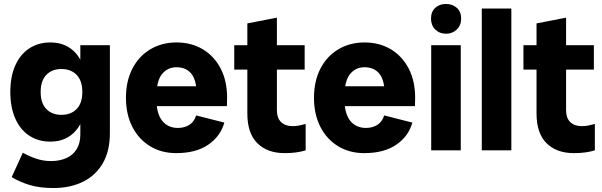

<svg xmlns="http://www.w3.org/2000/svg" viewBox="-20 -758 3033 968"><path d="M249 190Q181 190 130.5 175Q80 160 39 135L95 12Q129 31 164 42.5Q199 54 237 54Q281 54 314.5 39Q348 24 366.5 -6Q385 -36 385 -80V-177L404 -294L385 -393V-530H534V-87Q534 4 498 65.5Q462 127 398 158.5Q334 190 249 190ZM234 -44Q173 -44 127.5 -74Q82 -104 57 -160.5Q32 -217 32 -294Q32 -372 57 -428Q82 -484 127.5 -514Q173 -544 234 -544Q314 -544 362.5 -489.5Q411 -435 411 -334V-255Q411 -155 362.5 -99.5Q314 -44 234 -44ZM290 -179Q338 -179 366.5 -208.5Q395 -238 395 -294Q395 -351 366.5 -380.5Q338 -410 290 -410Q242 -410 213.5 -380.5Q185 -351 185 -294Q185 -238 213.5 -208.5Q242 -179 290 -179Z M868 14Q794 14 736.5 -21Q679 -56 647 -119Q615 -182 615 -265Q615 -349 647.5 -412Q680 -475 738 -509.5Q796 -544 870 -544Q945 -544 1002.5 -509.5Q1060 -475 1092.5 -412.5Q1125 -350 1125 -265Q1125 -254 1124.5 -244Q1124 -234 1124 -223H698V-323H1014L973 -265Q973 -349 946.5 -384Q920 -419 870 -419Q824 -419 796 -383.5Q768 -348 768 -265Q768 -187 797 -150Q826 -113 877 -113Q910 -113 934.5 -128.5Q959 -144 969 -176L1111 -140Q1092 -71 1030 -28.5Q968 14 868 14Z M1415 14Q1328 14 1277.5 -36Q1227 -86 1227 -186V-640L1376 -669V-203Q1376 -163 1397 -142.5Q1418 -122 1456 -122Q1474 -122 1489.5 -125.5Q1505 -129 1521 -133V0Q1498 7 1472.5 10.5Q1447 14 1415 14ZM1161 -407V-530H1516V-407Z M1816 14Q1742 14 1684.5 -21Q1627 -56 1595 -119Q1563 -182 1563 -265Q1563 -349 1595.5 -412Q1628 -475 1686 -509.5Q1744 -544 1818 -544Q1893 -544 1950.5 -509.5Q2008 -475 2040.5 -412.5Q2073 -350 2073 -265Q2073 -254 2072.5 -244Q2072 -234 2072 -223H1646V-323H1962L1921 -265Q1921 -349 1894.5 -384Q1868 -419 1818 -419Q1772 -419 1744 -383.5Q1716 -348 1716 -265Q1716 -187 1745 -150Q1774 -113 1825 -113Q1858 -113 1882.5 -128.5Q1907 -144 1917 -176L2059 -140Q2040 -71 1978 -28.5Q1916 14 1816 14Z M2154 0V-530H2303V0ZM2229 -588Q2196 -588 2174.5 -609.2Q2153 -630.4 2153 -664.1Q2153 -699 2174.5 -718.5Q2196 -738 2228.5 -738Q2261 -738 2283 -718.5Q2305 -699 2305 -664.1Q2305 -630.4 2282.9 -609.2Q2260.9 -588 2229 -588Z M2409 0V-715H2558V0Z M2873 14Q2786 14 2735.5 -36Q2685 -86 2685 -186V-640L2834 -669V-203Q2834 -163 2855 -142.5Q2876 -122 2914 -122Q2932 -122 2947.5 -125.5Q2963 -129 2979 -133V0Q2956 7 2930.5 10.5Q2905 14 2873 14ZM2619 -407V-530H2974V-407Z"/></svg>

Font: Radio Canada Big
Style: Regular
Weight: 400
Designer: Étienne Aubert Bonn
Foundry: Coppers and Brasses
Version: Version 1.001